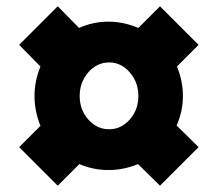

<svg xmlns="http://www.w3.org/2000/svg" viewBox="-20 -608 694 612"><path d="M613 -465 544 -396Q563 -350 563 -302Q563 -253 543 -208L613 -139L490 -16L420 -85Q374 -66 326 -66Q277 -66 233 -85L164 -16L41 -139L109 -207Q90 -253 90 -302Q90 -350 109 -396L41 -465L164 -588L232 -519Q277 -539 326 -539Q373 -539 421 -519L490 -588ZM234 -302Q234 -258 261.5 -227Q289 -196 328 -196Q366 -196 393.5 -227Q421 -258 421 -302Q421 -346 393.5 -377.5Q366 -409 328 -409Q289 -409 261.5 -377.5Q234 -346 234 -302Z"/></svg>

Font: Playfair Display SC Black
Style: Regular
Weight: 900
Designer: Claus Eggers Sørensen
Foundry: Claus Eggers Sørensen
Version: Version 1.200; ttfautohint (v1.6)